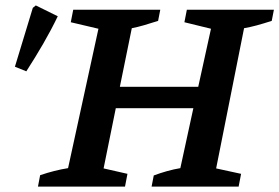

<svg xmlns="http://www.w3.org/2000/svg" viewBox="-20 -688 1030 708"><path d="M120 0 128 -42Q181 -60 231 -68L343 -582L241 -606L250 -652H571L563 -611Q535 -602 511 -595Q487 -588 466 -584L422 -368H711L758 -582L660 -606L669 -652H990L982 -611Q951 -601 927 -594.5Q903 -588 880 -584L777 -67L869 -47L860 0H539L547 -41Q571 -50 596 -57Q621 -64 645 -68L693 -289H407L362 -67L450 -47L441 0ZM77 -425 35 -442 101 -659 112 -668 193 -628Q169 -578 139.5 -527Q110 -476 77 -425Z"/></svg>

Font: Piazzolla SemiBold
Style: Italic
Weight: 600
Italic angle: -11.3°
Designer: Juan Pablo del Peral
Foundry: Huerta Tipografica
Version: Version 1.330